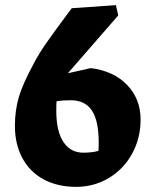

<svg xmlns="http://www.w3.org/2000/svg" viewBox="-20 -707 604 747"><path d="M38 -217Q38 -278 53.5 -330Q69 -382 112 -461Q130 -496 158 -536.5Q186 -577 259 -675L431 -687L440 -647L244 -422L333 -442Q422 -431 474.5 -376.5Q527 -322 527 -242Q527 -169 494 -109Q461 -49 403.5 -14.5Q346 20 276 20Q204 20 150 -9Q96 -38 67 -92Q38 -146 38 -217ZM363 -120Q364 -128 364 -153Q364 -237 337.5 -277Q311 -317 255 -317Q224 -317 200 -313Q199 -303 199 -276Q199 -197 226.5 -155Q254 -113 304 -113Q339 -113 363 -120Z"/></svg>

Font: Suez One
Style: Regular
Weight: 400
Designer: Michal Sahar
Foundry: Hagilda
Version: Version 1.001